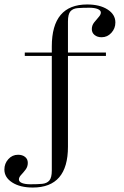

<svg xmlns="http://www.w3.org/2000/svg" viewBox="-48 -651 560 864"><path d="M99.6 192.9Q42.5 192.9 7.1 170.2Q-28.3 147.5 -28.3 111.8Q-28.3 85 -10.5 65.2Q7.3 45.4 33.2 45.4Q52.7 45.4 64.9 55.2Q77.1 64.9 77.1 82Q77.1 99.1 67.1 112.3Q57.1 125.5 47.1 136Q37.1 146.5 37.1 156.7Q37.1 167 51 172.6Q64.9 178.2 88.9 178.2Q120.1 178.2 141.4 176.3Q162.6 174.3 173.8 161.6Q185.1 148.9 185.1 116.2V-399.4H63.5V-414.6H185.1V-441.9Q185.1 -630.9 344.2 -630.9Q400.9 -630.9 436 -608.4Q471.2 -585.9 471.2 -549.8Q471.2 -522.9 453.1 -503.2Q435.1 -483.4 409.2 -483.4Q390.1 -483.4 377.7 -493.4Q365.2 -503.4 365.2 -520Q365.2 -536.6 375.5 -549.8Q385.7 -563 395.8 -574Q405.8 -585 405.8 -594.7Q405.8 -604.5 391.6 -610.4Q377.4 -616.2 354 -616.2Q323.2 -616.2 301.8 -614.5Q280.3 -612.8 269 -600.1Q257.8 -587.4 257.8 -554.2V-414.6H428.7V-399.4H257.8V9.3Q257.8 192.9 99.6 192.9Z"/></svg>

Font: Bacasime Antique
Style: Regular
Weight: 400
Designer: The DocRepair Project, Claus Eggers Sørensen
Foundry: Google
Version: Version 2.000